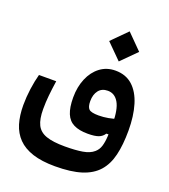

<svg xmlns="http://www.w3.org/2000/svg" viewBox="-142 -666 870 987"><g transform="rotate(20 293.0 -172.5)"><path d="M272.9 219.2Q200.2 219.2 150.1 202.9Q100.1 186.5 69.8 155.5Q39.6 124.5 26.1 80.1Q12.7 35.6 12.7 -21Q12.7 -64.5 19 -110.6Q25.4 -156.7 35.6 -193.8H129.9Q123 -147.5 119.4 -111.1Q115.7 -74.7 115.7 -36.6Q115.7 18.1 131.1 49.1Q146.5 80.1 183.6 93Q220.7 106 285.6 106Q343.8 106 382.3 99.4Q420.9 92.8 442.4 73.7Q459.5 59.1 466.6 36.4Q473.6 13.7 475.3 -17.3Q477.1 -48.3 477.1 -87.4Q477.1 -166 455.8 -202.4Q434.6 -238.8 396.5 -238.8Q363.8 -238.8 346.4 -216.3Q329.1 -193.8 329.1 -158.2Q329.1 -126.5 341.3 -114.7Q353.5 -103 394 -103Q420.4 -103 446.3 -107.7Q472.2 -112.3 499 -121.6L497.6 -29.8L463.9 -28.8Q453.1 -11.2 432.9 -3.4Q412.6 4.4 373.5 4.4Q326.7 4.4 297.1 -10.3Q267.6 -24.9 253.9 -58.1Q240.2 -91.3 240.2 -146Q240.2 -203.6 259.8 -249.8Q279.3 -295.9 314.9 -322.8Q350.6 -349.6 398.4 -349.6Q455.1 -349.6 492.2 -316.2Q529.3 -282.7 547.6 -222.4Q565.9 -162.1 565.9 -82Q565.9 -4.4 552.2 52.5Q538.6 109.4 505.9 146.2Q473.1 183.1 416.5 201.2Q359.9 219.2 272.9 219.2ZM397 -399.4 314.9 -481.4 397 -564 479 -481.4Z"/></g></svg>

Font: Cascadia Code Medium
Style: Regular
Weight: 500
Monospace: yes
Designer: Aaron Bell
Foundry: Saja Typeworks
Version: Version 2407.024